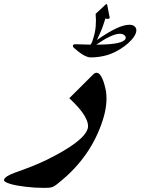

<svg xmlns="http://www.w3.org/2000/svg" viewBox="-252 -687 693 947"><path d="M255.4 -96.2Q197.8 85 43.9 209.5Q31.7 219.7 23.9 225.6Q16.1 231.4 8.3 234.6Q0.5 237.8 -9.3 238.8Q-19 239.7 -35.2 239.7Q-56.6 239.7 -80.1 238.3Q-103.5 236.8 -126.2 234.1Q-148.9 231.4 -168.7 227.8Q-188.5 224.1 -203.4 219.5Q-218.3 214.8 -226.1 209.7Q-233.9 204.6 -231.9 199.2Q-226.6 182.1 -179.7 165Q-131.8 148.4 -91.8 132.3Q-51.8 116.2 -16.6 99.1H-17.1Q160.2 11.2 180.2 -51.3Q188 -76.2 166 -114.3Q144 -152.3 89.8 -202.6L205.1 -317.4Q214.8 -328.1 224.1 -328.1Q232.4 -328.1 239.5 -320.6Q246.6 -313 252.4 -300Q258.3 -287.1 262.9 -270.5Q267.6 -253.9 271 -235.4Q275.4 -201.7 271.2 -167.2Q267.1 -132.8 255.4 -96.2ZM367.7 -497.1Q370.1 -505.9 361.6 -513.2Q353 -520.5 338.9 -520.5Q301.3 -520.5 222.7 -466.8Q292 -466.8 327.4 -474.6Q362.8 -482.4 367.7 -497.1ZM418.9 -526.4Q413.6 -509.8 398.2 -492.2Q382.8 -474.6 362.1 -459.2Q341.3 -443.8 317.4 -431.6Q293.5 -419.4 270.5 -413.6Q255.9 -409.7 236.8 -406.7Q217.8 -403.8 195.8 -403.8Q164.6 -403.8 111.3 -452.1Q108.4 -456.1 107.9 -458.5Q107.4 -460.9 107.9 -463.4Q110.4 -468.8 119.1 -468.8Q138.7 -468.8 157.5 -467.8Q176.3 -466.8 194.8 -466.8Q199.2 -472.7 202.1 -480Q205.1 -487.3 207.5 -496.1Q217.3 -525.9 220 -556.2Q222.7 -586.4 219.7 -618.7L264.6 -660.6Q271 -667 273.4 -667Q276.4 -667 276.9 -662.6L287.6 -606.9V-607.4Q288.6 -606 288.8 -603.3Q289.1 -600.6 288.6 -598.6Q288.1 -594.7 281.2 -593.8Q275.4 -593.8 267.6 -595.7Q266.1 -590.3 264.2 -584.5Q262.2 -578.6 260.7 -573.7Q256.8 -561.5 252.4 -549.6Q248 -537.6 242.7 -525.9L226.1 -489.7Q279.3 -526.9 319.1 -545.9Q358.9 -564.9 387.2 -564.9Q404.3 -564.9 414.1 -554.7Q423.8 -544.4 418.9 -526.4Z"/></svg>

Font: XB Zar
Style: Bold Italic
Weight: 700
Italic angle: -12°
Designer: Behnam
Foundry: Irmug
Version: Version 8.005 2009